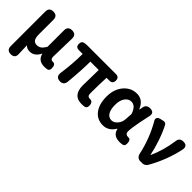

<svg xmlns="http://www.w3.org/2000/svg" viewBox="74 -1397 2420 2420"><g transform="rotate(45 1284.0 -186.5)"><path d="M151 201Q79 201 79 127V-179V-487Q79 -560 152 -560Q225 -560 225 -487V-229Q225 -167 243.5 -139.5Q262 -112 303 -112Q336 -112 361 -130Q388 -149 413 -195V-486Q413 -560 487 -560Q561 -560 559 -482Q558 -445 556 -369Q551 -211 551 -152Q551 -106 599 -106Q600 -106 601 -106Q616 -109 628 -95Q639 -83 641 -65Q652 -3 616 8Q595 14 562 14Q452 14 429 -84H426Q379 9 296 9Q242 9 216 -25Q218 72 221 124Q227 201 151 201Z M1225 14Q1071 14 1071 -164Q1071 -182 1073 -268Q1075 -389 1076 -443H927Q927 -299 905 -64Q897 8 828 4Q751 0 763 -83Q790 -272 790 -443H721Q666 -443 666 -500Q666 -553 718 -557L749 -560H1036H1266Q1324 -560 1324 -502Q1324 -443 1266 -443H1216Q1209 -337 1209 -157Q1209 -129 1222 -117Q1233 -106 1261 -106Q1280 -108 1293.5 -94.5Q1307 -81 1310 -61Q1319 -3 1281 9Q1253 14 1225 14Z M1604 14Q1503 14 1443 -62Q1382 -140 1382 -275.5Q1382 -411 1457 -495Q1527 -574 1629 -574Q1739 -574 1788 -453H1792L1800 -498Q1812 -560 1875 -560Q1956 -560 1939 -483Q1934 -460 1924 -412.5Q1914 -365 1909 -342Q1884 -213 1884 -158Q1884 -106 1939 -106Q1940 -106 1941 -106Q1958 -110 1970 -96Q1981 -84 1984 -64Q1994 -4 1960 8Q1936 14 1903 14Q1788 14 1768 -85H1764Q1706 14 1604 14ZM1638 -107Q1680 -107 1715 -147Q1750 -187 1754 -242L1761 -341Q1726 -453 1650 -453Q1602 -453 1569 -410Q1532 -363 1532 -277Q1532 -193 1561 -149Q1588 -107 1638 -107Z M2258 0Q2232 0 2213 -16.5Q2194 -33 2188 -61Q2139 -289 2025 -485Q2010 -508 2020 -528.5Q2030 -549 2062 -556L2065 -557L2106 -566Q2121 -570 2135 -564.5Q2149 -559 2155 -548Q2198 -469 2238 -352Q2275 -243 2293 -150H2298Q2369 -309 2395 -493Q2402 -560 2469 -560Q2548 -560 2533 -482Q2487 -259 2366 -44Q2340 0 2296 0Z"/></g></svg>

Font: GenSenRounded JP B
Style: Regular
Weight: 700
Version: Version 1.501;PS 1;hotconv 16.6.51;makeotf.lib2.5.65220